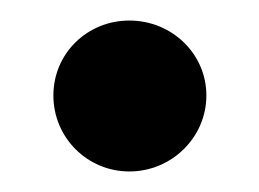

<svg xmlns="http://www.w3.org/2000/svg" viewBox="-20 -391 252 187"><path d="M106 -224C147 -224 181 -257 181 -298C181 -339 147 -371 106 -371C65 -371 32 -339 32 -298C32 -257 65 -224 106 -224Z"/></svg>

Font: Charger
Style: ExBd
Weight: 400
Designer: Jasper
Foundry: Cannot Into Space Fonts
Version: Version 0.99